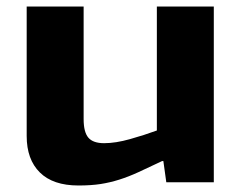

<svg xmlns="http://www.w3.org/2000/svg" viewBox="-20 -560 743 590"><path d="M221 10Q143 10 102.5 -30Q62 -70 62 -142V-540H237V-194Q237 -154 251.5 -137Q266 -120 300 -120Q335 -120 379.5 -132.5Q424 -145 462 -159V-540H637V0H491L482 -65H478Q436 -45 405.5 -31Q375 -17 346.5 -8Q318 1 289 5.5Q260 10 221 10Z"/></svg>

Font: Encode Sans Wide
Style: Bold
Weight: 700
Designer: Pablo Impallari, Andres Torresi
Foundry: Pablo Impallari, Andres Torresi
Version: Version 1.000; ttfautohint (v1.00) -l 8 -r 50 -G 200 -x 14 -